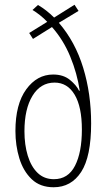

<svg xmlns="http://www.w3.org/2000/svg" viewBox="-20 -779 449 809"><path d="M140 -758Q176 -737 208 -705L294 -759L311 -733L228 -683Q297 -603 330.5 -493.5Q364 -384 364 -259Q364 -119 322 -54.5Q280 10 206 10Q149 10 113.5 -24Q78 -58 61.5 -112Q45 -166 45 -227Q45 -340 90.5 -402.5Q136 -465 204 -465Q247 -465 274.5 -442.5Q302 -420 313 -397H316Q305 -470 276 -540.5Q247 -611 199 -665L119 -615L103 -640L179 -687Q165 -702 148.5 -715Q132 -728 117 -737ZM210 -431Q151 -431 117 -375.5Q83 -320 83 -226Q83 -169 97 -123Q111 -77 138.5 -50.5Q166 -24 207 -24Q267 -24 296 -80.5Q325 -137 325 -233Q325 -329 294.5 -380Q264 -431 210 -431Z"/></svg>

Font: Noto Sans Malayalam ExtraCondensed ExtraLight
Style: Regular
Weight: 200
Width: 2
Designer: Jelle Bosma - Monotype Design Team
Foundry: Monotype Imaging Inc.
Version: Version 2.104; ttfautohint (v1.8.4.7-5d5b)